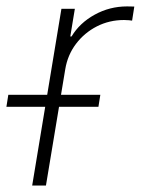

<svg xmlns="http://www.w3.org/2000/svg" viewBox="-54 -573 435 593"><path d="M45.4 0 135.7 -545.9H177.2L163.1 -460.4H167Q191.9 -502 238.3 -527.6Q284.7 -553.2 338.4 -553.2Q344.7 -553.2 350.1 -553Q355.5 -552.7 360.8 -552.7L354 -509.3Q350.6 -509.8 344.2 -510.5Q337.9 -511.2 329.1 -511.2Q283.7 -511.2 245.1 -491.5Q206.5 -471.7 180.7 -437.5Q154.8 -403.3 147.5 -358.9L87.9 0ZM-34.2 -243.2 -28.3 -280.3H255.9L250 -243.2Z"/></svg>

Font: Inter Extra Light
Style: Italic
Weight: 200
Italic angle: -9.39999°
Designer: Rasmus Andersson
Foundry: rsms
Version: Version 4.000;git-3c8e0fc